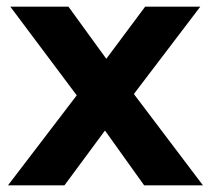

<svg xmlns="http://www.w3.org/2000/svg" viewBox="-20 -558 635 578"><path d="M414 0 296 -165 174 0H4L211 -271L11 -538H186L300 -381L417 -538H583L383 -275L591 0Z"/></svg>

Font: Montserrat-Bold
Style: Bold
Weight: 700
Version: Version 7.200